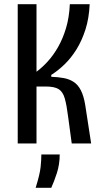

<svg xmlns="http://www.w3.org/2000/svg" viewBox="-20 -680 492 910"><path d="M64 0V-660H153V-340Q180 -360 206.5 -389Q233 -418 255.5 -457.5Q278 -497 293 -547Q308 -597 311 -660H405Q402 -593 385 -540Q368 -487 342.5 -446Q317 -405 286 -375Q255 -345 223 -325V-316Q255 -315 282 -310Q309 -305 329.5 -291.5Q350 -278 363.5 -251.5Q377 -225 384 -182L412 0H320L303 -126Q296 -182 287 -213.5Q278 -245 258 -257.5Q238 -270 196 -270H153V0ZM149 210Q169 146 172.5 111.5Q176 77 176 52H263Q263 99 249.5 140.5Q236 182 223 210Z"/></svg>

Font: Bricolage Grotesque 24pt Condensed
Style: Regular
Weight: 400
Width: 3
Designer: Mathieu Triay
Foundry: Atelier Triay
Version: Version 1.001;gftools[0.9.33.dev8+g029e19f]